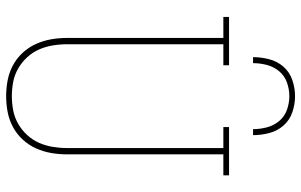

<svg xmlns="http://www.w3.org/2000/svg" viewBox="-202 -794 1003 640"><g transform="rotate(90 300.0 -473.5)"><path d="M300 8Q273 8 247 3Q221 -2 197.5 -14.5Q174 -27 155.5 -47Q137 -67 126 -91.5Q115 -116 110.5 -142Q106 -168 106 -195V-716H36V-735H197V-716H127V-195Q127 -171 131 -147Q135 -123 144.5 -101.5Q154 -80 170.5 -62Q187 -44 208 -32Q229 -20 252.5 -15.5Q276 -11 300 -11Q324 -11 347.5 -15.5Q371 -20 392 -32Q413 -44 429.5 -62Q446 -80 455.5 -101.5Q465 -123 469 -147Q473 -171 473 -195V-716H403V-735H564V-716H494V-195Q494 -168 489.5 -142Q485 -116 474 -91.5Q463 -67 444.5 -47Q426 -27 402.5 -14.5Q379 -2 353 3Q327 8 300 8ZM170 -815Q170 -842 177 -869Q184 -896 202 -916.5Q220 -937 246.5 -946Q273 -955 300 -955Q327 -955 353.5 -946Q380 -937 398 -916.5Q416 -896 423 -869Q430 -842 430 -815H410Q410 -838 404 -861Q398 -884 383 -902Q368 -920 345.5 -928Q323 -936 300 -936Q277 -936 254.5 -928Q232 -920 217 -902Q202 -884 196 -861Q190 -838 190 -815Z"/></g></svg>

Font: Iosevka Slab Thin Extended
Style: Regular
Weight: 100
Width: 7
Monospace: yes
Designer: Belleve Invis
Foundry: Belleve Invis
Version: Version 11.1.1; ttfautohint (v1.8.3)